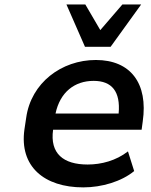

<svg xmlns="http://www.w3.org/2000/svg" viewBox="-20 -813 664 844"><path d="M346.2 10.7C427.2 10.7 514.2 -15.1 569.8 -61L542.5 -147.5C490.2 -106.9 425.8 -89.8 365.2 -89.8C258.3 -89.8 198.7 -138.2 213.4 -242.7H602.5L607.4 -278.8C631.8 -446.3 554.2 -549.3 401.4 -549.3C250 -549.3 116.7 -448.7 95.2 -295.9L87.4 -244.1C64.5 -81.5 173.8 10.7 346.2 10.7ZM466.3 -607.4 600.6 -793.5H518.1L420.9 -680.7L355 -793.5H272L353.5 -607.4ZM391.6 -457.5C471.7 -457.5 510.3 -411.1 501.5 -314H224.1C244.1 -408.2 308.1 -457.5 391.6 -457.5Z"/></svg>

Font: Winston SemiBold
Style: Italic
Weight: 600
Italic angle: -8.13011°
Designer: Vernon Adams, Kim Jin-seong, David Berlow, Cristiano Sobral
Foundry: The Winston Project Authors
Version: Version 3.004